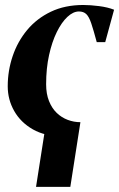

<svg xmlns="http://www.w3.org/2000/svg" viewBox="-20 -535 478 770"><path d="M228 11.5Q160.5 11.5 111.8 -16.2Q63 -44 37 -89.8Q11 -135.5 11 -189Q11 -251.5 30.8 -310Q50.5 -368.5 89 -414.8Q127.5 -461 184 -488Q240.5 -515 314 -515Q342.5 -515 377.5 -510.5Q412.5 -506 437.5 -496L402 -366H368Q355 -414.5 346 -441.2Q337 -468 326 -478.5Q315 -489 296.5 -489Q273.5 -489 250.2 -467.2Q227 -445.5 207.8 -406.5Q188.5 -367.5 176.8 -314.2Q165 -261 165 -197Q165 -158.5 176.5 -129.8Q188 -101 207.5 -82.2Q227 -63.5 251.8 -54.2Q276.5 -45 302.5 -45ZM162 -25.5 302.5 -45 262 214.5H124.5Z"/></svg>

Font: Merriweather 144pt
Style: Bold Italic
Weight: 700
Italic angle: -7.8°
Version: Version 2.101